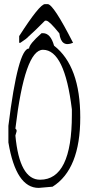

<svg xmlns="http://www.w3.org/2000/svg" viewBox="-20 -918 435 938"><path d="M183.1 -755.9H189.9Q227.1 -755.9 244.1 -694.8Q372.1 -595.2 372.1 -344.2Q372.1 -90.8 236.8 -5.9L168.9 0Q58.1 0 21 -222.2V-303.2Q67.9 -681.2 122.1 -681.2Q122.1 -702.1 183.1 -755.9ZM55.2 -290 61 -283.2V-275.9L55.2 -255.9Q75.2 -40 175.8 -40Q331.1 -40 331.1 -356.9V-383.8Q295.9 -674.8 189.9 -674.8Q101.1 -674.8 55.2 -290ZM199.7 -897.9H212.9Q240.7 -897.9 336.9 -709Q278.8 -684.1 270 -754.9Q221.7 -814.9 207 -816.9H199.7Q158.7 -774.9 106.9 -728L79.6 -709H73.7V-741.7Q173.8 -897.9 199.7 -897.9Z"/></svg>

Font: Loved by the King
Style: Regular
Weight: 400
Designer: Kimberly Geswein
Foundry: Kimberly Geswein
Version: Version 1.002 2006